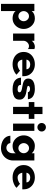

<svg xmlns="http://www.w3.org/2000/svg" viewBox="1482 -2202 970 3975"><g transform="rotate(90 1967.5 -215.0)"><path d="M60 250V-441H210V-387Q239 -423 278.5 -437Q318 -451 361 -451Q424 -451 473.5 -418.5Q523 -386 551.5 -333.5Q580 -281 580 -220Q580 -159 551.5 -106.5Q523 -54 473.5 -22Q424 10 361 10Q333 10 303.5 3.5Q274 -3 249.5 -17Q225 -31 210 -53V250ZM315 -110Q345 -110 368.5 -125.5Q392 -141 406 -166Q420 -191 420 -220Q420 -249 406 -274Q392 -299 368.5 -314.5Q345 -330 315 -330Q285 -330 261.5 -314.5Q238 -299 224 -274Q210 -249 210 -220Q210 -191 224 -166Q238 -141 261.5 -125.5Q285 -110 315 -110Z M675 0V-441H825V-387Q837 -404 856 -418.5Q875 -433 899.5 -442Q924 -451 951 -451Q961 -451 974 -448.5Q987 -446 996 -441V-305Q985 -319 968 -324.5Q951 -330 934 -330Q906 -330 881 -313.5Q856 -297 840.5 -272Q825 -247 825 -220V0Z M1313 10Q1237 10 1179 -18.5Q1121 -47 1088.5 -98.5Q1056 -150 1056 -220Q1056 -289 1089.5 -341Q1123 -393 1181 -422Q1239 -451 1313 -451Q1380 -451 1435.5 -422.5Q1491 -394 1524.5 -342Q1558 -290 1558 -219V-191H1185V-277H1414Q1414 -311 1387 -333Q1360 -355 1316 -355Q1280 -355 1256.5 -341Q1233 -327 1221.5 -301Q1210 -275 1210 -239Q1210 -194 1222.5 -161.5Q1235 -129 1258 -111.5Q1281 -94 1310 -94Q1341 -94 1367.5 -102Q1394 -110 1413.5 -121.5Q1433 -133 1442 -145L1527 -72Q1508 -50 1475 -31.5Q1442 -13 1400.5 -1.5Q1359 10 1313 10Z M1826 10Q1761 10 1708.5 -7.5Q1656 -25 1624 -63.5Q1592 -102 1588 -164H1737Q1737 -131 1753 -116.5Q1769 -102 1791 -98Q1813 -94 1829 -94Q1855 -94 1873.5 -103.5Q1892 -113 1892 -131Q1892 -153 1873 -164Q1854 -175 1825 -182Q1798 -188 1766 -193Q1734 -198 1703.5 -206.5Q1673 -215 1650 -230Q1631 -243 1619 -262.5Q1607 -282 1607 -311Q1607 -356 1630.5 -387.5Q1654 -419 1701.5 -435Q1749 -451 1822 -451Q1909 -451 1967.5 -417Q2026 -383 2036 -307H1889Q1887 -325 1875.5 -334.5Q1864 -344 1848.5 -347.5Q1833 -351 1818 -351Q1796 -351 1777 -341Q1758 -331 1758 -317Q1758 -301 1779.5 -294.5Q1801 -288 1833 -283Q1854 -280 1876.5 -276Q1899 -272 1921.5 -266.5Q1944 -261 1964 -251Q1998 -236 2020.5 -208Q2043 -180 2043 -132Q2043 -80 2015.5 -49Q1988 -18 1939 -4Q1890 10 1826 10Z M2193 0V-325H2093V-441H2193V-609H2342V-441H2442V-325H2342V0Z M2540 0V-441H2690V0ZM2615 -504Q2578 -504 2552.5 -530Q2527 -556 2527 -592Q2527 -629 2552.5 -654.5Q2578 -680 2615 -680Q2651 -680 2677 -654.5Q2703 -629 2703 -592Q2703 -556 2677 -530Q2651 -504 2615 -504Z M3048 250Q3003 250 2958.5 238.5Q2914 227 2876.5 203.5Q2839 180 2816 143Q2793 106 2790 56H2940Q2948 95 2976 117Q3004 139 3040 139Q3073 139 3098.5 121.5Q3124 104 3138.5 75.5Q3153 47 3153 16V-54Q3138 -31 3113 -17Q3088 -3 3059 3.5Q3030 10 3002 10Q2940 10 2890 -22.5Q2840 -55 2811.5 -107.5Q2783 -160 2783 -221Q2783 -282 2811.5 -334.5Q2840 -387 2890 -419Q2940 -451 3002 -451Q3030 -451 3056.5 -445.5Q3083 -440 3107.5 -426Q3132 -412 3153 -387V-441H3303V-1Q3303 71 3268.5 128Q3234 185 3176 217.5Q3118 250 3048 250ZM3048 -110Q3078 -110 3101.5 -125.5Q3125 -141 3139 -166.5Q3153 -192 3153 -221Q3153 -250 3139 -275Q3125 -300 3101.5 -315.5Q3078 -331 3048 -331Q3018 -331 2994.5 -315.5Q2971 -300 2957 -275Q2943 -250 2943 -221Q2943 -192 2957 -166.5Q2971 -141 2994.5 -125.5Q3018 -110 3048 -110Z M3655 10Q3579 10 3521 -18.5Q3463 -47 3430.5 -98.5Q3398 -150 3398 -220Q3398 -289 3431.5 -341Q3465 -393 3523 -422Q3581 -451 3655 -451Q3722 -451 3777.5 -422.5Q3833 -394 3866.5 -342Q3900 -290 3900 -219V-191H3527V-277H3756Q3756 -311 3729 -333Q3702 -355 3658 -355Q3622 -355 3598.5 -341Q3575 -327 3563.5 -301Q3552 -275 3552 -239Q3552 -194 3564.5 -161.5Q3577 -129 3600 -111.5Q3623 -94 3652 -94Q3683 -94 3709.5 -102Q3736 -110 3755.5 -121.5Q3775 -133 3784 -145L3869 -72Q3850 -50 3817 -31.5Q3784 -13 3742.5 -1.5Q3701 10 3655 10Z"/></g></svg>

Font: Teachers
Style: Bold
Weight: 700
Designer: Alfredo Marco Pradil, Chank Diesel
Version: Version 1.001